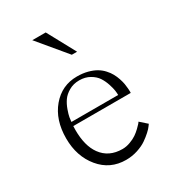

<svg xmlns="http://www.w3.org/2000/svg" viewBox="-162 -744 751 834"><g transform="rotate(-30 213.0 -327.0)"><path d="M274.4 -513.7H248L130.9 -654.3H198.2ZM219.7 -420.9Q248.5 -420.9 272.5 -414.6Q296.4 -408.2 313 -398.4Q329.6 -388.7 342.5 -374.5Q355.5 -360.4 363 -346.4Q370.6 -332.5 376 -316.4Q381.3 -300.3 383.3 -288.6Q385.3 -276.9 386.2 -264.6Q387.2 -252.4 387 -248.5Q386.7 -244.6 386.7 -242.2H98.6Q98.1 -231.9 98.1 -222.2Q98.1 -143.1 130.4 -98.6Q166.5 -48.8 234.4 -48.8Q253.9 -48.8 273.7 -56.2Q293.5 -63.5 306.6 -72.5Q319.8 -81.5 332 -93.3Q344.2 -105 347.9 -109.6Q351.6 -114.3 353.5 -117.2L387.7 -86.9L381.3 -78.1Q375 -68.8 361.1 -56.2Q347.2 -43.5 328.9 -30.8Q310.5 -18.1 282.7 -9Q254.9 0 224.6 0Q145 0 95 -60.5Q44.9 -121.1 44.9 -210.9Q44.9 -303.7 94.2 -362.3Q143.6 -420.9 219.7 -420.9ZM100.6 -261.7H335Q335 -270.5 333.3 -283.7Q331.5 -296.9 324.5 -318.6Q317.4 -340.3 305.9 -357.9Q294.4 -375.5 272 -388.4Q249.5 -401.4 219.7 -401.4Q190.4 -401.4 167.7 -388.2Q145 -375 133.1 -357.7Q121.1 -340.3 113.3 -318.4Q105.5 -296.4 103.3 -283.7Q101.1 -271 100.6 -261.7Z"/></g></svg>

Font: Buda
Style: light
Weight: 400
Version: Version 1.002